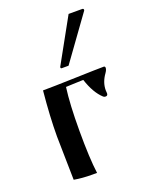

<svg xmlns="http://www.w3.org/2000/svg" viewBox="-137 -797 691 876"><g transform="rotate(-20 208.5 -359.0)"><path d="M69 -3Q69 -32 67 -106.5Q65 -181 65 -215Q65 -309 77 -434Q121 -434 233 -437.5Q345 -441 376 -441Q381 -439 381 -433Q381 -424 372 -411Q346 -375 346 -337Q346 -334 346.5 -329Q347 -324 347 -322Q347 -310 336 -310Q329 -310 325 -314Q288 -348 266 -416H258Q246 -416 216 -414.5Q186 -413 181 -413Q170 -333 170 -203Q170 -70 180 4H157Q109 4 69 -3ZM192 -500Q187 -500 187 -505Q187 -508 188 -509L306 -722H372Q379 -722 379 -715Q379 -713 378 -712L225 -500Z"/></g></svg>

Font: Ponomar Unicode TT
Style: Regular
Weight: 400
Designer: Vladislav V. Dorosh, Yuri A.W. Shardt, Nikita Simmons, Aleksandr Andreev
Foundry: Ponomar Project
Version: 1.1